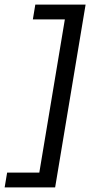

<svg xmlns="http://www.w3.org/2000/svg" viewBox="-47 -670 417 840"><path d="M327.5 -650 194.2 150H-26.7L-15.8 85H125L236.7 -585H96.7L107.5 -650Z"/></svg>

Font: Familjen Grotesk
Style: Italic
Weight: 400
Italic angle: -9.46201°
Designer: Anders Wikstroem, Jonas Baeckman, Matilda Gysing, Kristian Moeller
Foundry: Familjen STHLM AB
Version: Version 2.000